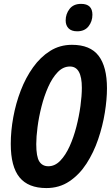

<svg xmlns="http://www.w3.org/2000/svg" viewBox="-20 -955 576 985"><path d="M217.8 9.8Q125 9.8 80.1 -45.2Q35.2 -100.1 35.2 -216.8Q35.2 -282.7 48.1 -353.5Q61 -424.3 86.4 -490.5Q111.8 -556.6 149.7 -609.6Q187.5 -662.6 237.3 -693.8Q287.1 -725.1 349.1 -725.1Q442.9 -725.1 485.8 -668.9Q528.8 -612.8 528.8 -502Q528.8 -445.3 517.8 -377Q506.8 -308.6 483.6 -240.5Q460.4 -172.4 423.8 -115.7Q387.2 -59.1 335.9 -24.7Q284.7 9.8 217.8 9.8ZM228 -102.1Q261.7 -102.1 289.1 -130.4Q316.4 -158.7 337.2 -204.6Q357.9 -250.5 371.8 -304.7Q385.7 -358.9 392.8 -411.6Q399.9 -464.4 399.9 -504.9Q399.9 -613.8 338.9 -613.8Q303.7 -613.8 275.9 -584.7Q248 -555.7 227.3 -509Q206.5 -462.4 192.9 -408.4Q179.2 -354.5 172.6 -303.5Q166 -252.4 166 -215.8Q166 -151.4 181.6 -126.7Q197.3 -102.1 228 -102.1ZM376 -794.4Q346.7 -794.4 331.8 -809.6Q316.9 -824.7 316.9 -850.1Q316.9 -883.3 336.9 -909.2Q356.9 -935.1 396 -935.1Q454.1 -935.1 454.1 -879.4Q454.1 -845.2 434.1 -819.8Q414.1 -794.4 376 -794.4Z"/></svg>

Font: Open Sans Condensed
Style: Bold Italic
Weight: 700
Width: 3
Italic angle: -12°
Designer: Monotype Design Team
Foundry: Monotype Imaging Inc.
Version: Version 3.003; ttfautohint (v1.8.4)